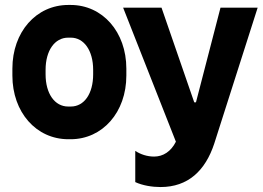

<svg xmlns="http://www.w3.org/2000/svg" viewBox="-20 -551 1060 775"><path d="M256 11H265C394 11 490 -98 490 -246V-274C490 -422 394 -531 265 -531H256C126 -531 30 -422 30 -274V-246C30 -98 126 11 256 11ZM628 204C739 204 809 138 845 28L1020 -520H870L771 -138H764L632 -520H477L690 21C670 61 638 81 602 81C574 81 547 72 526 58V184C556 198 595 204 628 204ZM255 -121C201 -121 164 -173 164 -251V-269C164 -347 201 -399 255 -399H266C319 -399 356 -347 356 -269V-251C356 -173 320 -121 266 -121Z"/></svg>

Font: Fixel Text Bold
Style: Bold
Weight: 700
Width: 4
Designer: AlfaBravo + MacPaw
Foundry: Kyrylo Tkachov, Marchela Mozhyna, Serhii Makarenko, Maria Weinstein, Zakhar Kryvoshyya
Version: Version 1.211